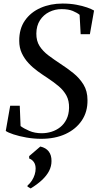

<svg xmlns="http://www.w3.org/2000/svg" viewBox="-20 -772 560 1083"><path d="M212.5 11Q171 11 129.5 3.8Q88 -3.5 56.2 -14Q24.5 -24.5 12.5 -33.5L37.5 -175.5H91.5L96 -61Q114.5 -47 145.2 -33.8Q176 -20.5 215.5 -20.5Q244 -20.5 271 -29Q298 -37.5 319.8 -54.8Q341.5 -72 355 -99Q368.5 -126 369.5 -163Q370.5 -203.5 354.8 -232.8Q339 -262 311.5 -285.2Q284 -308.5 249 -331.5Q220.5 -350 192.2 -370.5Q164 -391 140.8 -416Q117.5 -441 103 -472Q88.5 -503 88.5 -541.5Q88 -609.5 120.5 -656.2Q153 -703 208.8 -727.5Q264.5 -752 333 -752Q375 -752 410 -745.5Q445 -739 470.8 -730Q496.5 -721 510.5 -712.5L487 -579H435L429 -688.5Q415 -700 390.8 -710.2Q366.5 -720.5 327 -720.5Q290 -720.5 257.8 -704.5Q225.5 -688.5 205.5 -657.8Q185.5 -627 185 -583Q184.5 -541.5 203.2 -512.2Q222 -483 253.2 -459.5Q284.5 -436 321 -412Q359 -387.5 393.8 -359.5Q428.5 -331.5 451 -295Q473.5 -258.5 473.5 -207.5Q474.5 -141.5 441.5 -92.5Q408.5 -43.5 349.8 -16.2Q291 11 212.5 11ZM135 280.5V275Q150.5 261.5 160.5 245.5Q170.5 229.5 175.8 212.5Q181 195.5 181 179Q181 156.5 170.8 142Q160.5 127.5 144.5 122V108.5L207.5 54.5Q239 61.5 255 82.5Q271 103.5 270.5 136.5Q270.5 166 256.8 192.5Q243 219 216.8 243.5Q190.5 268 153 291Z"/></svg>

Font: Merriweather 120pt
Style: Italic
Weight: 400
Italic angle: -7.8°
Version: Version 2.101